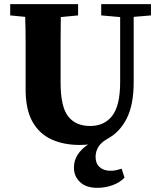

<svg xmlns="http://www.w3.org/2000/svg" viewBox="-20 -677 771 922"><path d="M466 -603V-657H705V-603L622 -596V-283Q622 -175 589 -109Q556 -43 497 -11Q465 7 452 29Q439 51 439 77Q439 108 458.5 125.5Q478 143 510 143Q527 143 539.5 140Q552 137 564 133L578 176Q555 200 520 212.5Q485 225 447 225Q393 225 364 197Q335 169 335 128Q335 93 353.5 65Q372 37 403 17Q393 18 382.5 18.5Q372 19 361 19Q286 19 227.5 -7.5Q169 -34 136 -92.5Q103 -151 103 -248V-357Q103 -416 103 -476Q103 -536 101 -596L29 -603V-657H355V-603L272 -595Q271 -536 271 -476.5Q271 -417 271 -357V-280Q271 -165 307 -118.5Q343 -72 413 -72Q481 -72 519 -121Q557 -170 557 -283V-595Z"/></svg>

Font: Source Serif Pro
Style: Bold
Weight: 700
Designer: Frank Grießhammer
Foundry: Adobe Systems Incorporated
Version: Version 3.001;hotconv 1.0.111;makeotfexe 2.5.65597